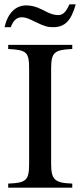

<svg xmlns="http://www.w3.org/2000/svg" viewBox="-20 -870 373 890"><path d="M302 -850C285 -813 272 -800 249 -800C234 -800 215 -805 196 -815L172 -827C148 -839 124 -845 102 -845C52 -845 16 -809 1 -744H30C41 -775 58 -790 81 -790C93 -790 107 -786 122 -779L145 -768C186 -748 201 -744 226 -744C281 -744 310 -774 331 -850ZM315 0V-19C233 -22 217 -37 217 -112V-551C217 -627 231 -639 315 -643V-662H18V-643C103 -638 115 -630 115 -551V-112C115 -34 102 -22 18 -19V0Z"/></svg>

Font: XITS Math
Style: Regular
Weight: 400
Designer: MicroPress Inc., with final additions and corrections provided by Coen Hoffman, Elsevier (retired)
Version: Version 1.108